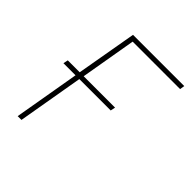

<svg xmlns="http://www.w3.org/2000/svg" viewBox="-151 -619 718 718"><g transform="rotate(45 207.5 -260.0)"><path d="M54 0H74L119 -261H285L289 -280H123L161 -501H412L415 -520H144L102 -280H39L35 -261H99Z"/></g></svg>

Font: Fixel Text 20240404 Thin
Style: Italic
Weight: 100
Width: 4
Italic angle: -10°
Designer: AlfaBravo + MacPaw
Foundry: Kyrylo Tkachov, Marchela Mozhyna, Serhii Makarenko, Maria Weinstein, Zakhar Kryvoshyya
Version: Version 1.211;Glyphs 3.2 (3225)